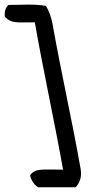

<svg xmlns="http://www.w3.org/2000/svg" viewBox="-84 -679 384 816"><path d="M259 41C265 76 252 102 237 117H78C63 108 48 88 44 66C65 35 98 42 184 42C148 -161 99 -383 64 -584C-18 -584 -34 -579 -63 -607C-67 -629 -59 -649 -48 -658C9 -658 60 -663 111 -654C124 -634 133 -608 139 -579C176 -369 222 -170 259 41Z"/></svg>

Font: Snowfall
Style: RevObl
Weight: 400
Designer: Jasper
Foundry: Cannot Into Space Fonts
Version: Version 0.9